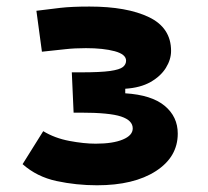

<svg xmlns="http://www.w3.org/2000/svg" viewBox="-20 -547 626 577"><path d="M271.5 9.8Q209.5 9.8 150.1 -2.9Q90.8 -15.6 47.9 -53.7L109.9 -152.8Q144.5 -131.8 188.5 -123.5Q232.4 -115.2 267.6 -115.2Q319.3 -115.2 349.1 -127.7Q378.9 -140.1 378.9 -161.1Q378.9 -185.1 344 -196.8Q309.1 -208.5 221.7 -208.5H201.2L195.8 -329.6H223.1Q282.2 -329.6 311 -333.7Q339.8 -337.9 349.4 -345.7Q358.9 -353.5 358.9 -364.7Q358.9 -383.8 324.7 -393.1Q290.5 -402.3 238.3 -402.3Q204.1 -402.3 176.8 -399.2Q149.4 -396 106 -391.6L89.4 -514.6Q127.4 -519.5 161.4 -523.4Q195.3 -527.3 249 -527.3Q361.3 -527.3 427.7 -495.4Q494.1 -463.4 494.1 -394Q494.1 -368.2 478.5 -343Q462.9 -317.9 432.4 -300.5Q401.9 -283.2 356.4 -280.3V-266.6Q435.5 -261.7 474.9 -229Q514.2 -196.3 514.2 -145.5Q514.2 -75.2 448.2 -32.7Q382.3 9.8 271.5 9.8Z"/></svg>

Font: Cascadia Code NF
Style: Bold
Weight: 700
Monospace: yes
Designer: Aaron Bell
Foundry: Saja Typeworks
Version: Version 2404.023; ttfautohint (v1.8.4)